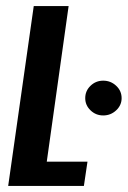

<svg xmlns="http://www.w3.org/2000/svg" viewBox="-20 -611 420 631"><path d="M6.9 0 90.9 -591H205.5L133.7 -79.7H267.5L255.7 0ZM319.2 -231.6Q294.9 -231.6 277.5 -248.4Q260.1 -265.1 260.1 -288.4Q260.1 -312.4 277.5 -329.1Q294.9 -345.9 319.2 -345.9Q343.9 -345.9 361.8 -329.1Q379.7 -312.4 379.7 -288.4Q379.7 -265.1 361.8 -248.4Q343.9 -231.6 319.2 -231.6Z"/></svg>

Font: Alumni Sans Thin
Style: Italic
Weight: 100
Italic angle: -8°
Designer: Robert E. Leuschke
Foundry: Robert E. Leuschke
Version: Version 1.016